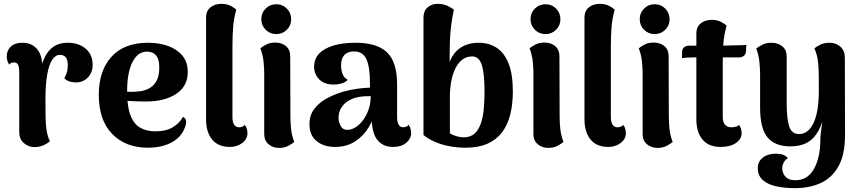

<svg xmlns="http://www.w3.org/2000/svg" viewBox="-20 -753 4460 997"><path d="M160 11Q129 11 104.5 -9.5Q80 -30 80 -67V-376Q80 -405 73.5 -417Q67 -429 54 -429Q49 -429 41 -427Q33 -425 28 -417Q15 -437 15 -460Q15 -491 36 -511Q57 -531 97 -531Q145 -531 173.5 -497Q202 -463 200 -392V-366L188 -376Q202 -455 237.5 -493Q273 -531 331 -531Q388 -531 424.5 -500.5Q461 -470 461 -416Q461 -377 437 -351.5Q413 -326 377 -325Q333 -325 314 -347Q325 -367 328.5 -381.5Q332 -396 332 -416Q332 -441 322 -454.5Q312 -468 291 -468Q268 -468 251 -442.5Q234 -417 225 -365Q216 -313 216 -235Q216 -188 216.5 -155.5Q217 -123 219 -100Q221 -77 225.5 -58Q230 -39 239 -19Q230 -11 209.5 -0.5Q189 10 160 11Z M748 14Q632 14 562.5 -57.5Q493 -129 493 -260Q493 -386 559 -458.5Q625 -531 749 -531Q807 -531 853.5 -514Q900 -497 927.5 -463.5Q955 -430 955 -379Q955 -305 895 -265.5Q835 -226 740 -226Q700 -226 654.5 -228.5Q609 -231 556 -244L560 -285Q581 -283 603.5 -280Q626 -277 659 -276Q681 -276 706.5 -279Q732 -282 755 -294.5Q778 -307 792.5 -332.5Q807 -358 807 -402Q807 -436 798 -453.5Q789 -471 774.5 -478Q760 -485 744 -485Q695 -485 667.5 -430Q640 -375 640 -278Q640 -201 657 -155.5Q674 -110 707 -90.5Q740 -71 787 -71Q843 -71 878.5 -93Q914 -115 930 -146Q941 -142 945.5 -129Q950 -116 939 -88Q920 -39 869.5 -12.5Q819 14 748 14Z M1174 10Q1113 10 1081.5 -28.5Q1050 -67 1050 -133V-662Q1050 -696 1072.5 -714.5Q1095 -733 1129 -733Q1159 -733 1179 -722Q1199 -711 1207 -703Q1194 -655 1190.5 -612.5Q1187 -570 1187 -508V-145Q1187 -119 1196 -105.5Q1205 -92 1222 -92Q1229 -92 1238 -95Q1247 -98 1251 -105Q1259 -95 1262 -83Q1265 -71 1265 -62Q1265 -31 1238 -10.5Q1211 10 1174 10Z M1415 -576Q1382 -576 1359.5 -598.5Q1337 -621 1337 -653Q1337 -686 1359.5 -708.5Q1382 -731 1415 -731Q1447 -731 1469.5 -708.5Q1492 -686 1492 -653Q1492 -621 1469.5 -598.5Q1447 -576 1415 -576ZM1488 -146Q1488 -118 1491.5 -83.5Q1495 -49 1508 -16Q1499 -8 1478.5 3.5Q1458 15 1429 15Q1397 15 1374.5 -4Q1352 -23 1352 -56V-371Q1352 -400 1348.5 -434Q1345 -468 1332 -502Q1341 -510 1361 -521Q1381 -532 1409 -532Q1443 -532 1465 -513.5Q1487 -495 1487 -461Z M2020 10Q1968 10 1938.5 -27.5Q1909 -65 1909 -161V-199L1933 -194Q1923 -139 1895 -92.5Q1867 -46 1823 -18Q1779 10 1719 10Q1662 10 1624.5 -20Q1587 -50 1587 -108Q1587 -156 1613.5 -189.5Q1640 -223 1680.5 -244Q1721 -265 1762 -277Q1802 -288 1837.5 -292.5Q1873 -297 1901 -298V-323Q1901 -404 1883 -445Q1865 -486 1818 -486Q1799 -486 1783.5 -478.5Q1768 -471 1759.5 -455Q1751 -439 1751 -412Q1751 -392 1758 -371Q1765 -350 1786 -338Q1774 -326 1754.5 -320Q1735 -314 1713 -314Q1664 -314 1637.5 -341Q1611 -368 1611 -407Q1611 -467 1669.5 -499Q1728 -531 1826 -531Q1938 -531 1990 -481Q2042 -431 2042 -314V-145Q2042 -92 2075 -92Q2080 -92 2088.5 -95Q2097 -98 2102 -105Q2109 -95 2112 -83Q2115 -71 2115 -62Q2115 -33 2089.5 -11.5Q2064 10 2020 10ZM1791 -79Q1810 -81 1830 -94.5Q1850 -108 1867 -131.5Q1884 -155 1894.5 -186Q1905 -217 1905 -254Q1886 -254 1866 -252.5Q1846 -251 1827.5 -246Q1809 -241 1793 -232Q1769 -219 1753.5 -195.5Q1738 -172 1738 -142Q1738 -117 1750.5 -96.5Q1763 -76 1791 -79Z M2398 14Q2354 14 2312.5 6Q2271 -2 2237 -17Q2203 -32 2179 -52V-662Q2179 -696 2200 -714.5Q2221 -733 2252 -733Q2283 -733 2305 -722Q2327 -711 2337 -703Q2328 -664 2323 -623Q2318 -582 2316.5 -546Q2315 -510 2315 -485V-431Q2326 -462 2347 -484.5Q2368 -507 2398 -519Q2428 -531 2465 -531Q2518 -531 2558 -505.5Q2598 -480 2620.5 -424.5Q2643 -369 2643 -277Q2643 -210 2629 -156Q2615 -102 2585.5 -64Q2556 -26 2509.5 -6Q2463 14 2398 14ZM2388 -40Q2423 -40 2444 -59Q2465 -78 2476.5 -111Q2488 -144 2492 -186.5Q2496 -229 2496 -277Q2496 -373 2481.5 -416.5Q2467 -460 2432 -460Q2403 -460 2381 -443.5Q2359 -427 2344.5 -397.5Q2330 -368 2323 -329.5Q2316 -291 2316 -248V-61Q2325 -55 2336.5 -50.5Q2348 -46 2361.5 -43Q2375 -40 2388 -40Z M2813 -576Q2780 -576 2757.5 -598.5Q2735 -621 2735 -653Q2735 -686 2757.5 -708.5Q2780 -731 2813 -731Q2845 -731 2867.5 -708.5Q2890 -686 2890 -653Q2890 -621 2867.5 -598.5Q2845 -576 2813 -576ZM2886 -146Q2886 -118 2889.5 -83.5Q2893 -49 2906 -16Q2897 -8 2876.5 3.5Q2856 15 2827 15Q2795 15 2772.5 -4Q2750 -23 2750 -56V-371Q2750 -400 2746.5 -434Q2743 -468 2730 -502Q2739 -510 2759 -521Q2779 -532 2807 -532Q2841 -532 2863 -513.5Q2885 -495 2885 -461Z M3139 10Q3078 10 3046.5 -28.5Q3015 -67 3015 -133V-662Q3015 -696 3037.5 -714.5Q3060 -733 3094 -733Q3124 -733 3144 -722Q3164 -711 3172 -703Q3159 -655 3155.5 -612.5Q3152 -570 3152 -508V-145Q3152 -119 3161 -105.5Q3170 -92 3187 -92Q3194 -92 3203 -95Q3212 -98 3216 -105Q3224 -95 3227 -83Q3230 -71 3230 -62Q3230 -31 3203 -10.5Q3176 10 3139 10Z M3380 -576Q3347 -576 3324.5 -598.5Q3302 -621 3302 -653Q3302 -686 3324.5 -708.5Q3347 -731 3380 -731Q3412 -731 3434.5 -708.5Q3457 -686 3457 -653Q3457 -621 3434.5 -598.5Q3412 -576 3380 -576ZM3453 -146Q3453 -118 3456.5 -83.5Q3460 -49 3473 -16Q3464 -8 3443.5 3.5Q3423 15 3394 15Q3362 15 3339.5 -4Q3317 -23 3317 -56V-371Q3317 -400 3313.5 -434Q3310 -468 3297 -502Q3306 -510 3326 -521Q3346 -532 3374 -532Q3408 -532 3430 -513.5Q3452 -495 3452 -461Z M3721 10Q3660 10 3628 -28.5Q3596 -67 3596 -133V-580Q3596 -613 3618.5 -631.5Q3641 -650 3675 -650Q3705 -650 3725 -639Q3745 -628 3753 -620Q3740 -572 3736.5 -530Q3733 -488 3733 -426V-145Q3733 -119 3744.5 -105.5Q3756 -92 3778 -92Q3788 -92 3800.5 -95Q3813 -98 3817 -105Q3825 -95 3828 -83Q3831 -71 3831 -62Q3831 -31 3801.5 -10.5Q3772 10 3721 10ZM3521 -451 3522 -484Q3523 -501 3533.5 -508.5Q3544 -516 3558 -516H3732Q3736 -516 3753.5 -516.5Q3771 -517 3793.5 -517.5Q3816 -518 3833.5 -518.5Q3851 -519 3855 -520L3854 -488Q3853 -472 3843 -463.5Q3833 -455 3819 -455H3581Q3571 -455 3551 -454Q3531 -453 3521 -451Z M4107 224Q4057 224 4013 215Q3969 206 3942 183Q3915 160 3915 119Q3915 86 3941 65.5Q3967 45 4009 45Q4053 45 4071 68Q4056 78 4049 92Q4042 106 4042 119Q4042 137 4049.5 151.5Q4057 166 4072 174.5Q4087 183 4110 183Q4174 183 4207 123.5Q4240 64 4240 -32Q4240 -45 4243 -69Q4246 -93 4250 -118Q4254 -143 4257 -160L4265 -186Q4252 -96 4210 -44.5Q4168 7 4084 7Q4005 7 3966 -39Q3927 -85 3927 -194V-370Q3927 -393 3923.5 -430Q3920 -467 3907 -501Q3921 -512 3940 -521.5Q3959 -531 3986 -531Q4020 -531 4042.5 -512.5Q4065 -494 4065 -460V-216Q4065 -139 4077.5 -98Q4090 -57 4130 -57Q4153 -57 4172 -71.5Q4191 -86 4204.5 -114.5Q4218 -143 4225 -185Q4232 -227 4232 -283Q4232 -331 4231.5 -364Q4231 -397 4229 -420Q4227 -443 4222.5 -462Q4218 -481 4209 -502Q4218 -510 4238.5 -520.5Q4259 -531 4288 -531Q4321 -531 4344 -510.5Q4367 -490 4367 -453L4368 -53Q4368 50 4334 110.5Q4300 171 4241.5 197.5Q4183 224 4107 224Z"/></svg>

Font: Arima Thin
Style: Bold
Weight: 700
Version: Version 1.100